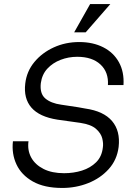

<svg xmlns="http://www.w3.org/2000/svg" viewBox="-20 -919 652 950"><path d="M426 -899H526L404 -759H347ZM288 11Q199 11 142.5 -21Q86 -53 61.5 -105.5Q37 -158 44 -220H121Q115 -175 134.5 -139.5Q154 -104 195.5 -83Q237 -62 297 -62Q344 -62 385.5 -75Q427 -88 455.5 -116Q484 -144 489 -190Q492 -209 486 -234Q480 -259 455.5 -281Q431 -303 378 -311Q350 -315 321 -319Q292 -323 264 -327Q175 -341 135.5 -386.5Q96 -432 105 -506Q112 -566 150 -612Q188 -658 246 -684.5Q304 -711 372 -711Q440 -711 491 -685Q542 -659 568.5 -611Q595 -563 591 -498H514Q518 -562 477 -600Q436 -638 362 -638Q319 -638 280 -623Q241 -608 214.5 -579.5Q188 -551 182 -508Q176 -456 204 -432Q232 -408 283 -401Q296 -399 319.5 -395.5Q343 -392 366 -388.5Q389 -385 402 -382Q493 -369 534.5 -320Q576 -271 567 -192Q559 -128 518 -82.5Q477 -37 416.5 -13Q356 11 288 11Z"/></svg>

Font: Haskoy
Style: Italic
Weight: 400
Designer: Ertekin Erdin
Foundry: Ertekin Erdin
Version: Version 2.000; ttfautohint (v1.8.4.7-5d5b)